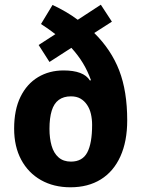

<svg xmlns="http://www.w3.org/2000/svg" viewBox="-20 -785 601 815"><path d="M203 -764Q233 -750 259.5 -734.5Q286 -719 310 -701L408 -765L455 -693L380 -645Q452 -574 486 -486Q520 -398 520 -274Q520 -185 491 -121Q462 -57 408 -23.5Q354 10 279 10Q208 10 154 -20.5Q100 -51 70 -107Q40 -163 40 -239Q40 -319 67 -374Q94 -429 141.5 -457.5Q189 -486 250 -486Q292 -486 320 -475.5Q348 -465 362 -443L366 -445Q352 -484 332 -517Q312 -550 283 -582L190 -522L144 -594L215 -640Q201 -651 186 -661.5Q171 -672 154 -683ZM281 -376Q250 -376 229.5 -361Q209 -346 199.5 -315Q190 -284 190 -238Q190 -198 199 -166.5Q208 -135 228.5 -117Q249 -99 281 -99Q330 -99 350.5 -138Q371 -177 371 -255Q371 -279 366 -301Q361 -323 349.5 -340Q338 -357 321.5 -366.5Q305 -376 281 -376Z"/></svg>

Font: Noto Sans Bengali SemiCondensed
Style: Bold
Weight: 700
Width: 4
Designer: Jelle Bosma - Monotype Design Team
Foundry: Monotype Imaging Inc.
Version: Version 2.003